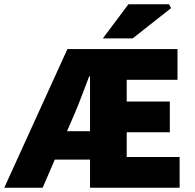

<svg xmlns="http://www.w3.org/2000/svg" viewBox="-42 -880 916 900"><path d="M-22 0 274 -650H790V-506H552V-404H754V-260H552V-144H800V0H380V-522H376Q358 -476 341.5 -431.5Q325 -387 308 -348L158 0ZM130 -132V-265H468V-132ZM440 -700 560 -860H750L760 -842L580 -700Z"/></svg>

Font: Source Sans 3 ExtraLight Black
Style: Regular
Weight: 900
Version: Version 3.052;hotconv 1.1.0;makeotfexe 2.6.0